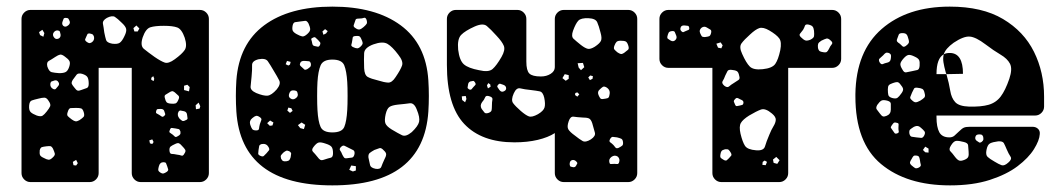

<svg xmlns="http://www.w3.org/2000/svg" viewBox="-20 -550 3199 580"><path d="M72 0Q61 0 53 -8Q45 -16 45 -27V-493Q45 -504 53 -512Q61 -520 72 -520H584Q595 -520 603 -512Q611 -504 611 -493V-27Q611 -16 603 -8Q595 0 584 0H405Q394 0 386 -8Q378 -16 378 -27V-345H278V-27Q278 -16 270 -8Q262 0 251 0ZM348 -481Q335 -494 327 -499Q319 -504 303 -496Q289 -488 291 -478Q293 -468 295 -452Q298 -437 300.5 -429Q303 -421 319 -418Q335 -416 342 -421Q349 -426 356 -441Q363 -455 361 -463Q359 -471 348 -481ZM179 -496Q173 -496 172 -493Q171 -490 169 -485Q166 -477 171 -472Q177 -467 184 -472Q192 -477 191 -484Q189 -490 187 -493Q185 -496 179 -496ZM401 -464 392 -473 383 -465 386 -455H396ZM538 -436Q529 -462 515.5 -467Q502 -472 475 -472Q448 -472 434 -467.5Q420 -463 411 -437Q403 -412 414.5 -402.5Q426 -393 447 -378Q466 -365 477.5 -361Q489 -357 508 -371Q530 -387 538 -399Q546 -411 538 -436ZM114 -450 108 -460 98 -453 101 -444 111 -439ZM163 -446Q162 -451 161 -454Q160 -457 155 -458Q146 -459 141 -450Q138 -442 145 -435Q150 -430 158 -434Q164 -438 163 -446ZM264 -439Q262 -445 259 -446.5Q256 -448 250 -449Q245 -449 244 -446.5Q243 -444 241 -440Q239 -435 237.5 -432Q236 -429 240 -425Q245 -421 248.5 -420Q252 -419 257 -422Q266 -428 264 -439ZM176 -379Q167 -386 161.5 -385Q156 -384 147 -378Q135 -370 127.5 -366Q120 -362 123 -349Q128 -334 136 -332Q144 -330 159 -329Q172 -329 178.5 -332.5Q185 -336 189 -348Q193 -360 189.5 -366Q186 -372 176 -379ZM248 -297Q248 -310 244.5 -316.5Q241 -323 228 -327Q216 -330 211.5 -324.5Q207 -319 200 -309Q195 -301 197 -296.5Q199 -292 205 -285Q210 -278 214 -276.5Q218 -275 225 -278Q236 -282 242 -284Q248 -286 248 -297ZM446 -312 443 -320 437 -315V-309L444 -305ZM157 -301Q153 -309 145 -307Q139 -305 136 -304Q133 -303 132 -297Q131 -286 141 -281Q146 -279 148.5 -281.5Q151 -284 154 -288Q161 -295 157 -301ZM553 -287 546 -294 536 -291V-278L551 -274ZM508 -271Q503 -275 499.5 -274.5Q496 -274 490 -270Q483 -266 479.5 -263.5Q476 -261 478 -254Q480 -245 483 -241.5Q486 -238 495 -237Q505 -236 510 -237.5Q515 -239 519 -249Q523 -257 519 -261Q515 -265 508 -271ZM127 -245Q121 -255 114 -255Q107 -255 96 -252Q83 -249 76 -246.5Q69 -244 68 -231Q67 -217 72.5 -211.5Q78 -206 91 -201Q103 -197 108.5 -200.5Q114 -204 121 -213Q129 -223 131.5 -229Q134 -235 127 -245ZM580 -240 571 -232 572 -220 583 -222 585 -229ZM210 -224Q199 -224 193.5 -223.5Q188 -223 185 -213Q181 -203 185 -199Q189 -195 197 -189Q204 -184 208.5 -183.5Q213 -183 220 -187Q229 -193 232.5 -197Q236 -201 233 -211Q230 -221 225 -222.5Q220 -224 210 -224ZM476 -215Q474 -221 465 -221Q460 -221 456.5 -220.5Q453 -220 452 -215Q450 -209 453 -207.5Q456 -206 461 -203Q466 -200 468.5 -198Q471 -196 475 -199Q480 -203 479 -206Q478 -209 476 -215ZM545 -204Q544 -212 536 -214Q530 -215 526 -216Q522 -217 519 -212Q514 -202 522 -192Q527 -187 530.5 -185Q534 -183 541 -187Q547 -189 546.5 -193Q546 -197 545 -204ZM510 -162Q503 -163 499 -163.5Q495 -164 493 -157Q490 -151 493.5 -149Q497 -147 502 -143Q506 -139 508.5 -137Q511 -135 516 -138Q522 -141 524 -144Q526 -147 525 -153Q523 -159 520 -160Q517 -161 510 -162ZM440 -129 431 -126 433 -117 440 -115 444 -121ZM530 -109Q525 -115 521 -117Q517 -119 509 -115Q500 -111 495.5 -107.5Q491 -104 492 -94Q493 -85 499 -85Q505 -85 514 -83Q523 -82 528 -80Q533 -78 537 -86Q542 -93 539.5 -97.5Q537 -102 530 -109ZM140 -101Q136 -108 132 -108.5Q128 -109 120 -108Q111 -107 106.5 -105.5Q102 -104 100 -96Q99 -86 101 -81.5Q103 -77 112 -73Q121 -68 126.5 -67.5Q132 -67 139 -74Q147 -81 145.5 -86.5Q144 -92 140 -101ZM210 -67 200 -61 202 -51 210 -50 215 -57ZM485 -48Q483 -54 481.5 -57Q480 -60 474 -60Q463 -60 460 -48Q458 -41 458 -37Q458 -33 464 -29Q470 -25 474 -26Q478 -27 484 -31Q489 -35 488 -38.5Q487 -42 485 -48Z M984 10Q709 10 694 -213Q691 -260 694 -307Q702 -417 778 -473.5Q854 -530 984 -530Q1114 -530 1190.5 -473.5Q1267 -417 1274 -307Q1277 -260 1274 -213Q1259 10 984 10ZM1087 -491Q1084 -498 1079 -496Q1074 -494 1066 -494Q1060 -494 1057 -493Q1054 -492 1053 -487Q1050 -479 1048.5 -474Q1047 -469 1054 -465Q1061 -460 1066 -461Q1071 -462 1078 -468Q1085 -474 1087.5 -478Q1090 -482 1087 -491ZM912 -479Q907 -488 901.5 -487Q896 -486 886 -485Q877 -484 871.5 -483Q866 -482 864 -473Q862 -462 864.5 -457Q867 -452 876 -447Q887 -441 893 -440Q899 -439 908 -447Q917 -455 917 -461.5Q917 -468 912 -479ZM970 -456 962 -462 954 -455 957 -445 965 -449ZM1071 -433Q1068 -440 1064 -441Q1060 -442 1052 -441Q1046 -440 1045.5 -436.5Q1045 -433 1044 -427Q1043 -420 1041.5 -415.5Q1040 -411 1046 -408Q1054 -404 1059 -404Q1064 -404 1070 -410Q1076 -416 1075.5 -420.5Q1075 -425 1071 -433ZM941 -429Q936 -434 933 -436.5Q930 -439 925 -436Q919 -434 920.5 -430Q922 -426 923 -420Q924 -412 930 -411Q936 -410 939.5 -409Q943 -408 946 -413Q949 -419 947 -422Q945 -425 941 -429ZM1183 -385Q1165 -409 1150.5 -417.5Q1136 -426 1108 -416Q1081 -406 1080 -389.5Q1079 -373 1080 -344Q1081 -323 1091 -317.5Q1101 -312 1122 -307Q1141 -301 1152.5 -300.5Q1164 -300 1175 -317Q1190 -339 1194.5 -352Q1199 -365 1183 -385ZM807 -336Q796 -355 789 -365Q782 -375 761 -371Q741 -366 741.5 -353Q742 -340 740 -319Q738 -300 737 -288.5Q736 -277 754 -269Q776 -260 788 -261Q800 -262 816 -280Q829 -296 823.5 -307Q818 -318 807 -336ZM984 -150Q1013 -150 1020 -166.5Q1027 -183 1029 -218Q1030 -233 1030 -260Q1030 -287 1029 -302Q1027 -335 1020 -352.5Q1013 -370 984 -370Q956 -370 948.5 -352.5Q941 -335 939 -302Q938 -287 938 -260Q938 -233 939 -218Q941 -183 948.5 -166.5Q956 -150 984 -150ZM919 -358Q917 -365 912.5 -365Q908 -365 901 -366Q890 -367 887 -360Q885 -355 886.5 -352.5Q888 -350 893 -346Q897 -342 899.5 -340Q902 -338 908 -341Q914 -345 917 -348Q920 -351 919 -358ZM858 -363 847 -366 843 -356 851 -352 856 -355ZM865 -277Q857 -277 854 -268Q850 -258 857 -253Q865 -247 873 -253Q882 -259 879 -268Q878 -274 874.5 -275.5Q871 -277 865 -277ZM1239 -219Q1231 -240 1217.5 -238Q1204 -236 1182 -234Q1164 -232 1156.5 -227Q1149 -222 1145 -205Q1141 -187 1144 -178Q1147 -169 1163 -159Q1183 -147 1194.5 -141.5Q1206 -136 1224 -151Q1243 -169 1246 -182Q1249 -195 1239 -219ZM860 -223 851 -225 848 -216 856 -209 864 -215ZM765 -196Q758 -201 753.5 -200Q749 -199 742 -193Q732 -185 736 -173Q739 -164 742 -160Q745 -156 754 -156Q762 -156 762.5 -161.5Q763 -167 765 -175Q768 -183 769.5 -187.5Q771 -192 765 -196ZM806 -180 796 -186 787 -178 795 -170 803 -171ZM902 -173 891 -180 880 -172 887 -163 898 -160ZM986 -87Q986 -101 981.5 -106.5Q977 -112 964 -116Q950 -121 943 -119.5Q936 -118 927 -106Q920 -97 925.5 -91.5Q931 -86 939 -76Q944 -69 948 -67Q952 -65 960 -68Q972 -72 979 -73.5Q986 -75 986 -87ZM791 -106Q785 -117 771 -115Q764 -113 763 -109Q762 -105 761 -97Q760 -90 760 -86Q760 -82 767 -79Q774 -76 777 -79Q780 -82 785 -87Q790 -93 792.5 -96Q795 -99 791 -106ZM1034 -103Q1026 -107 1021 -109.5Q1016 -112 1010 -106Q1004 -100 1007.5 -95.5Q1011 -91 1014 -83Q1017 -77 1019.5 -74Q1022 -71 1028 -72Q1038 -73 1043.5 -74Q1049 -75 1051 -85Q1052 -94 1047 -96.5Q1042 -99 1034 -103ZM1139 -96Q1132 -104 1126.5 -102.5Q1121 -101 1111 -97Q1102 -92 1097 -88Q1092 -84 1093 -74Q1096 -59 1098 -51Q1100 -43 1115 -40Q1129 -38 1132 -46.5Q1135 -55 1141 -68Q1146 -77 1146.5 -83Q1147 -89 1139 -96ZM854 -93Q848 -96 844.5 -94.5Q841 -93 836 -89Q831 -84 829 -81Q827 -78 829 -71Q832 -65 835.5 -63.5Q839 -62 846 -63Q852 -64 854 -66.5Q856 -69 858 -75Q859 -82 859.5 -85.5Q860 -89 854 -93ZM1055 -48 1041 -50 1035 -37 1046 -32 1055 -35Z M1683 0Q1672 0 1664 -8Q1656 -16 1656 -27V-148Q1636 -135 1604.5 -127.5Q1573 -120 1534 -120Q1435 -120 1382.5 -175.5Q1330 -231 1330 -354V-493Q1330 -504 1338 -512Q1346 -520 1357 -520H1543Q1554 -520 1562 -512Q1570 -504 1570 -493V-364Q1570 -337 1579 -328Q1588 -319 1614 -319Q1631 -319 1643.5 -327Q1656 -335 1656 -347V-493Q1656 -504 1664 -512Q1672 -520 1683 -520H1878Q1889 -520 1897 -512Q1905 -504 1905 -493V-27Q1905 -16 1897 -8Q1889 0 1878 0ZM1758 -495Q1735 -496 1727 -487.5Q1719 -479 1711 -457Q1705 -440 1712.5 -433Q1720 -426 1735 -414Q1748 -404 1756 -402.5Q1764 -401 1777 -409Q1792 -419 1795.5 -427Q1799 -435 1794 -452Q1789 -472 1784 -483Q1779 -494 1758 -495ZM1480 -442Q1462 -462 1450.5 -471.5Q1439 -481 1414 -470Q1385 -457 1373 -444.5Q1361 -432 1364 -400Q1368 -367 1381.5 -355.5Q1395 -344 1427 -338Q1456 -331 1468 -341.5Q1480 -352 1495 -378Q1507 -399 1502 -411.5Q1497 -424 1480 -442ZM1855 -427Q1846 -427 1842.5 -423.5Q1839 -420 1836 -412Q1833 -404 1836 -400.5Q1839 -397 1845 -392Q1851 -388 1855 -387Q1859 -386 1865 -390Q1873 -396 1877 -399.5Q1881 -403 1878 -412Q1875 -422 1870.5 -424.5Q1866 -427 1855 -427ZM1741 -360 1725 -359 1728 -346 1735 -338 1745 -347ZM1698 -323 1686 -326 1679 -314 1689 -306 1698 -312ZM1771 -320 1763 -322 1757 -316 1762 -308 1770 -312ZM1415 -301Q1412 -306 1409 -305.5Q1406 -305 1401 -304Q1395 -302 1394 -295Q1393 -289 1392.5 -286Q1392 -283 1397 -280Q1402 -278 1404.5 -280.5Q1407 -283 1410 -287Q1414 -291 1416 -293.5Q1418 -296 1415 -301ZM1461 -295 1455 -299 1451 -292 1454 -283 1462 -288ZM1500 -294Q1494 -296 1491 -297Q1488 -298 1484 -293Q1481 -289 1483 -286.5Q1485 -284 1488 -279Q1493 -272 1499 -273Q1509 -276 1509 -283Q1509 -291 1500 -294ZM1812 -286Q1805 -290 1801 -287.5Q1797 -285 1791 -279Q1784 -273 1788 -263Q1791 -256 1793.5 -253Q1796 -250 1802 -251Q1811 -252 1815.5 -253.5Q1820 -255 1821 -263Q1825 -278 1812 -286ZM1584 -278Q1564 -280 1552 -283Q1540 -286 1532 -268Q1523 -248 1530 -238.5Q1537 -229 1553 -215Q1568 -202 1577.5 -198.5Q1587 -195 1605 -205Q1622 -215 1625 -225.5Q1628 -236 1624 -255Q1620 -272 1610.5 -274Q1601 -276 1584 -278ZM1724 -271 1718 -269 1717 -263 1724 -258 1730 -265ZM1459 -259Q1448 -263 1445.5 -256Q1443 -249 1436 -241Q1429 -231 1435 -221Q1440 -214 1443.5 -210Q1447 -206 1456 -209Q1464 -212 1465 -217Q1466 -222 1466 -231Q1466 -242 1467.5 -249Q1469 -256 1459 -259ZM1387 -260 1375 -259 1376 -248 1385 -241 1389 -251ZM1739 -195Q1723 -196 1713 -197.5Q1703 -199 1698 -184Q1692 -167 1697 -159Q1702 -151 1716 -141Q1731 -129 1740 -124Q1749 -119 1765 -129Q1780 -139 1777 -149.5Q1774 -160 1769 -178Q1765 -190 1758.5 -192.5Q1752 -195 1739 -195ZM1844 -135Q1836 -136 1831.5 -136.5Q1827 -137 1823 -130Q1819 -123 1823.5 -120Q1828 -117 1833 -112Q1837 -107 1839.5 -104Q1842 -101 1848 -103Q1856 -107 1859.5 -110Q1863 -113 1862 -121Q1861 -129 1856.5 -131Q1852 -133 1844 -135ZM1846 -77Q1837 -83 1827 -76Q1818 -69 1821 -59Q1822 -54 1826 -54.5Q1830 -55 1836 -55Q1841 -55 1844.5 -54.5Q1848 -54 1850 -59Q1854 -70 1846 -77ZM1722 -61Q1715 -69 1707 -66Q1700 -63 1701 -52Q1702 -47 1704.5 -46.5Q1707 -46 1711 -45Q1717 -44 1720 -49Q1722 -53 1723.5 -55.5Q1725 -58 1722 -61Z M2159 0Q2148 0 2140 -8Q2132 -16 2132 -27V-345H1999Q1988 -345 1980 -353Q1972 -361 1972 -372V-493Q1972 -504 1980 -512Q1988 -520 1999 -520H2494Q2505 -520 2513 -512Q2521 -504 2521 -493V-372Q2521 -361 2513 -353Q2505 -345 2494 -345H2361V-27Q2361 -16 2353 -8Q2345 0 2334 0ZM2421 -476Q2413 -477 2411.5 -472Q2410 -467 2406 -460Q2401 -453 2397 -448.5Q2393 -444 2399 -438Q2407 -430 2412.5 -428Q2418 -426 2428 -430Q2438 -435 2439 -440.5Q2440 -446 2439 -457Q2438 -466 2434.5 -470Q2431 -474 2421 -476ZM2062 -466Q2061 -472 2057.5 -472Q2054 -472 2049 -473Q2040 -474 2037 -469Q2033 -461 2038 -456Q2042 -452 2044.5 -453Q2047 -454 2051 -456Q2056 -458 2059.5 -459.5Q2063 -461 2062 -466ZM2115 -467Q2107 -472 2099 -466Q2091 -459 2095 -450Q2098 -443 2100 -440.5Q2102 -438 2109 -438Q2118 -439 2122 -440.5Q2126 -442 2128 -450Q2130 -458 2126 -460.5Q2122 -463 2115 -467ZM2304 -458Q2285 -469 2273.5 -465Q2262 -461 2246 -446Q2228 -430 2220 -419Q2212 -408 2222 -387Q2234 -360 2245 -349Q2256 -338 2284 -341Q2313 -344 2322 -357Q2331 -370 2337 -398Q2342 -423 2334 -434Q2326 -445 2304 -458ZM2023 -442Q2020 -449 2018.5 -453Q2017 -457 2009 -456Q2002 -455 2000 -451.5Q1998 -448 1996 -440Q1995 -435 1997.5 -433Q2000 -431 2005 -428Q2013 -423 2019 -428Q2026 -434 2023 -442ZM2490 -427Q2482 -435 2476.5 -433.5Q2471 -432 2461 -427Q2453 -422 2451.5 -417.5Q2450 -413 2451 -405Q2453 -397 2457 -395Q2461 -393 2469 -392Q2475 -391 2478 -393.5Q2481 -396 2484 -402Q2488 -411 2492.5 -416Q2497 -421 2490 -427ZM2163 -413 2157 -422 2144 -418 2149 -406 2159 -404ZM2190 -339Q2180 -340 2177.5 -335Q2175 -330 2171 -322Q2167 -311 2163 -305Q2159 -299 2168 -291Q2177 -284 2182.5 -289Q2188 -294 2198 -300Q2206 -305 2211 -308.5Q2216 -312 2213 -321Q2211 -332 2206 -335Q2201 -338 2190 -339ZM2216 -250Q2211 -253 2207.5 -254Q2204 -255 2200 -250Q2196 -246 2197 -242.5Q2198 -239 2201 -233Q2203 -229 2206 -229.5Q2209 -230 2214 -231Q2219 -232 2222 -233Q2225 -234 2226 -239Q2226 -244 2223.5 -246Q2221 -248 2216 -250ZM2312 -207Q2292 -224 2278.5 -219Q2265 -214 2243 -201Q2224 -189 2218 -178.5Q2212 -168 2217 -146Q2223 -121 2230.5 -109.5Q2238 -98 2264 -96Q2287 -94 2291 -108Q2295 -122 2304 -143Q2310 -158 2316.5 -168.5Q2323 -179 2323.5 -188Q2324 -197 2312 -207ZM2188 -88Q2184 -95 2181 -97.5Q2178 -100 2170 -99Q2162 -97 2159.5 -93.5Q2157 -90 2156 -82Q2155 -75 2158 -72.5Q2161 -70 2168 -66Q2173 -64 2175.5 -66Q2178 -68 2182 -72Q2186 -77 2188.5 -79.5Q2191 -82 2188 -88ZM2325 -76 2315 -68 2317 -58 2328 -55 2335 -66ZM2297 -61 2290 -65 2284 -61 2283 -52 2293 -51Z M2850 10Q2719 10 2641.5 -54.5Q2564 -119 2564 -259V-266Q2566 -395 2643.5 -462.5Q2721 -530 2849 -530Q2947 -530 3010 -492.5Q3073 -455 3103.5 -393.5Q3134 -332 3134 -258V-228Q3134 -217 3126 -209Q3118 -201 3107 -201H2809V-196Q2809 -166 2817.5 -150.5Q2826 -135 2848 -135Q2857 -135 2863 -140Q2869 -145 2877 -153Q2886 -162 2892 -164.5Q2898 -167 2910 -167H3099Q3109 -167 3115.5 -161Q3122 -155 3121 -145Q3120 -126 3103.5 -99.5Q3087 -73 3054 -48Q3021 -23 2970 -6.5Q2919 10 2850 10ZM2706 -450Q2697 -450 2695 -445.5Q2693 -441 2690 -432Q2688 -427 2690.5 -424Q2693 -421 2698 -418Q2703 -413 2706.5 -410Q2710 -407 2716 -411Q2723 -416 2725 -420Q2727 -424 2724 -433Q2722 -442 2718.5 -446Q2715 -450 2706 -450ZM2809 -326H2839Q2838 -328 2837 -331Q2832 -349 2830 -362Q2828 -375 2831 -386Q2838 -390 2849 -390Q2889 -390 2889 -327L2839 -326Q2847 -298 2850.5 -276Q2854 -254 2865.5 -241.5Q2877 -229 2907 -228Q2944 -227 2966.5 -233.5Q2989 -240 3003 -258.5Q3017 -277 3029 -312Q3039 -342 3031 -357.5Q3023 -373 3002.5 -385Q2982 -397 2957 -416Q2928 -438 2909.5 -439.5Q2891 -441 2861 -421Q2836 -403 2831 -386Q2809 -374 2809 -326ZM2665 -390Q2659 -392 2655.5 -390Q2652 -388 2648 -383Q2642 -377 2637.5 -373.5Q2633 -370 2637 -362Q2642 -354 2647 -356.5Q2652 -359 2661 -361Q2670 -363 2671 -373Q2672 -379 2671.5 -383Q2671 -387 2665 -390ZM2743 -379Q2731 -385 2724.5 -384Q2718 -383 2710 -374Q2701 -364 2700 -357.5Q2699 -351 2706 -340Q2711 -330 2717.5 -331.5Q2724 -333 2735 -335Q2745 -337 2751 -338.5Q2757 -340 2758 -351Q2759 -363 2756.5 -368.5Q2754 -374 2743 -379ZM2700 -295Q2695 -302 2690 -302Q2685 -302 2677 -299Q2668 -296 2665 -292.5Q2662 -289 2662 -280Q2662 -269 2663.5 -263Q2665 -257 2675 -254Q2686 -251 2691 -254.5Q2696 -258 2703 -268Q2709 -276 2708 -281.5Q2707 -287 2700 -295ZM2751 -285Q2743 -286 2741 -282Q2739 -278 2735 -270Q2732 -262 2730 -257.5Q2728 -253 2734 -248Q2741 -241 2746 -241Q2751 -241 2760 -246Q2768 -251 2772 -255Q2776 -259 2773 -269Q2771 -279 2766 -281.5Q2761 -284 2751 -285ZM2660 -246Q2648 -249 2642.5 -246Q2637 -243 2630 -233Q2625 -224 2628.5 -219.5Q2632 -215 2638 -207Q2643 -200 2647 -198.5Q2651 -197 2658 -200Q2671 -205 2671 -219Q2671 -230 2671 -236.5Q2671 -243 2660 -246ZM2694 -163Q2694 -170 2694.5 -174Q2695 -178 2689 -179Q2682 -181 2679.5 -178.5Q2677 -176 2673 -170Q2670 -166 2671.5 -163.5Q2673 -161 2676 -157Q2680 -152 2682 -148.5Q2684 -145 2690 -147Q2696 -149 2695 -153Q2694 -157 2694 -163ZM2762 -164Q2753 -173 2741 -167Q2733 -162 2729.5 -159Q2726 -156 2727 -147Q2729 -138 2734 -137Q2739 -136 2748 -135Q2757 -134 2762.5 -133.5Q2768 -133 2772 -141Q2776 -149 2772.5 -153.5Q2769 -158 2762 -164ZM2950 -137Q2948 -142 2945.5 -143Q2943 -144 2938 -144Q2929 -144 2927 -138Q2924 -130 2930 -125Q2935 -122 2937.5 -120Q2940 -118 2945 -121Q2950 -125 2950.5 -128Q2951 -131 2950 -137ZM2906 -92Q2905 -104 2904.5 -111Q2904 -118 2892 -121Q2877 -125 2869 -124.5Q2861 -124 2853 -111Q2845 -99 2851 -93Q2857 -87 2865 -76Q2872 -67 2877.5 -65Q2883 -63 2893 -67Q2903 -71 2905 -76.5Q2907 -82 2906 -92ZM3021 -99Q3016 -111 3012.5 -117.5Q3009 -124 2995 -123Q2979 -121 2971 -117Q2963 -113 2960 -97Q2957 -82 2963.5 -76Q2970 -70 2984 -62Q2997 -54 3005.5 -51Q3014 -48 3026 -59Q3038 -69 3032.5 -77Q3027 -85 3021 -99ZM2785 -101 2775 -107 2768 -97 2775 -90 2785 -89ZM2749 -80Q2742 -81 2739.5 -78.5Q2737 -76 2734 -70Q2730 -64 2729 -60Q2728 -56 2733 -51Q2740 -45 2744 -42.5Q2748 -40 2756 -44Q2763 -48 2761.5 -53Q2760 -58 2759 -66Q2758 -72 2756.5 -75.5Q2755 -79 2749 -80Z"/></svg>

Font: Rubik Moonrocks
Style: Regular
Weight: 400
Designer: Hubert and Fischer, NaN
Foundry: Hubert and Fischer, NaN
Version: Version 2.200